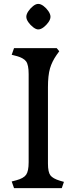

<svg xmlns="http://www.w3.org/2000/svg" viewBox="-20 -965 393 985"><path d="M52 0 40 -34 63 -40Q101 -50 114 -68.5Q127 -87 127 -133V-585Q127 -632 114 -650Q101 -668 63 -678L40 -684L52 -718H271L284 -702L271 -684Q247 -650 236.5 -614Q226 -578 226 -517V-126Q226 -82 238.5 -65.5Q251 -49 287 -38L308 -32L297 0ZM176 -814Q165 -814 150.5 -825Q136 -836 125.5 -851Q115 -866 115 -879Q115 -892 125.5 -907.5Q136 -923 150 -934Q164 -945 176 -945Q189 -945 203.5 -934Q218 -923 228.5 -907.5Q239 -892 239 -879Q239 -866 228.5 -851Q218 -836 203.5 -825Q189 -814 176 -814Z"/></svg>

Font: Gabriela
Style: Regular
Weight: 400
Designer: Eduardo Rodriguez Tunni
Foundry: Eduardo Rodriguez Tunni
Version: Version 2.001;gftools[0.9.26]